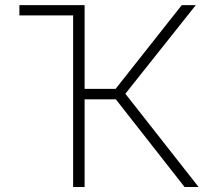

<svg xmlns="http://www.w3.org/2000/svg" viewBox="-20 -748 845 768"><path d="M296.4 -727.5V-686.5H57.6V-727.5ZM272.5 0V-727.5H318.4V-392.6H442.4L707 -727.5H763.2L481.4 -373L774.4 0H718.3L443.4 -350.6H318.4V0Z"/></svg>

Font: Inter ExtraLight
Style: Regular
Weight: 250
Designer: Rasmus Andersson
Foundry: rsms
Version: Version 4.001;git-66647c0bb